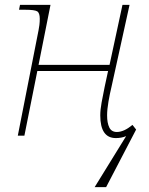

<svg xmlns="http://www.w3.org/2000/svg" viewBox="-20 -556 610 787"><path d="M497 2Q478 10 455 10Q391 10 391 -83Q391 -106 396.5 -136Q402 -166 409 -200L423 -265H133L80 0H53L138 -432Q140 -441 141.5 -453.5Q143 -466 143 -479Q143 -503 132.5 -509.5Q122 -516 84 -516H58L62 -536H187L138 -290H429L482 -536H511L437 -200Q430 -171 424.5 -139Q419 -107 419 -83Q419 -52 428 -33.5Q437 -15 459 -15Q488 -15 523 -44L538 -25L415 211H368Z"/></svg>

Font: Noto Serif Thin
Style: Italic
Weight: 100
Italic angle: -12°
Designer: Monotype Design Team
Foundry: Monotype Imaging Inc.
Version: Version 2.014; ttfautohint (v1.8.4.7-5d5b)